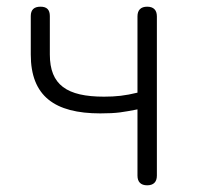

<svg xmlns="http://www.w3.org/2000/svg" viewBox="-20 -554 588 574"><path d="M449 -400V-505C449 -524 439 -534 420 -534C401 -534 391 -524 391 -505V-277C354 -268 327 -265 291 -265C180 -265 129 -300 129 -391V-506C129 -525 120 -534 101 -534C82 -534 72 -525 72 -506V-391C72 -267 143 -215 280 -215C331 -215 349 -219 391 -227V-29C391 -10 401 0 420 0C439 0 449 -10 449 -29V-267Z"/></svg>

Font: GenSenRounded2 TW L
Style: Regular
Weight: 300
Version: Version 2.100;PS 2.1;hotconv 16.6.51;makeotf.lib2.5.65220 DE